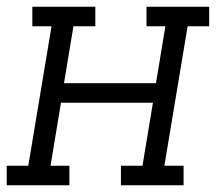

<svg xmlns="http://www.w3.org/2000/svg" viewBox="-33 -550 653 570"><path d="M-13 0V-58H51L120 -472H63V-530H250V-472H185L157 -303H430L458 -472H402V-530H588V-472H524L455 -58H512V0H326V-58H390L421 -245H148L117 -58H173V0Z"/></svg>

Font: Iosevka Curly Slab LtExObl
Style: Regular
Weight: 300
Width: 7
Italic angle: -9°
Monospace: yes
Designer: Belleve Invis
Foundry: Belleve Invis
Version: Version 11.1.0; ttfautohint (v1.8.3)